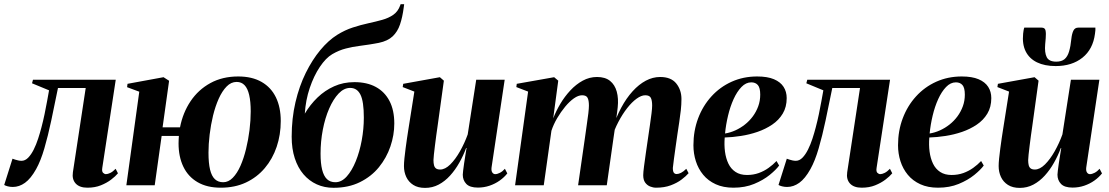

<svg xmlns="http://www.w3.org/2000/svg" viewBox="-58 -882 5281 914"><path d="M429 -83.5Q426 -65.5 432.8 -59.2Q439.5 -53 446 -53Q455 -53 467 -58.8Q479 -64.5 492.5 -78.5L503.5 -57Q491.5 -42.5 470.8 -26.8Q450 -11 422 0.2Q394 11.5 358 11.5Q320.5 11.5 302.2 -8.5Q284 -28.5 289 -62L350 -463H218Q201.5 -381.5 186 -308.2Q170.5 -235 153.2 -175.8Q136 -116.5 114 -77Q88.5 -31.5 61 -11.8Q33.5 8 3 8Q-10 8 -21.2 5Q-32.5 2 -38 -1.5L1.5 -126.5Q7 -124.5 14 -122.2Q21 -120 29 -118.2Q37 -116.5 44.5 -116.5Q61.5 -116.5 76 -131.2Q90.5 -146 102.5 -170Q114.5 -194 123.5 -221.8Q132.5 -249.5 139 -274.5Q147.5 -306.5 154.2 -338.8Q161 -371 166.2 -400.5Q171.5 -430 175.5 -452L94.5 -485.5L99 -502.5H493Z M716 -276H799Q812.5 -345.5 849.2 -400.2Q886 -455 943.5 -486.5Q1001 -518 1076 -518Q1142 -518 1187.2 -492Q1232.5 -466 1255.5 -418.5Q1278.5 -371 1278.5 -306Q1278.5 -240.5 1259 -183Q1239.5 -125.5 1202.5 -81.8Q1165.5 -38 1112.8 -13.2Q1060 11.5 993 11.5Q927.5 11.5 882.5 -14.8Q837.5 -41 814.8 -88.5Q792 -136 792 -199.5Q792 -208.5 792.5 -217.5Q793 -226.5 793.5 -235H711.5L678.5 0H543.5L605 -445.5L547 -467L549 -483L720.5 -514.5L747 -497.5ZM1068.5 -492Q1042 -492 1020.8 -470.2Q999.5 -448.5 983.2 -412.2Q967 -376 956.2 -331.8Q945.5 -287.5 940 -241.5Q934.5 -195.5 934.5 -155.5Q934.5 -105.5 942 -74.5Q949.5 -43.5 965 -29Q980.5 -14.5 1004.5 -14.5Q1029.5 -14.5 1050.2 -35.8Q1071 -57 1086.8 -92.8Q1102.5 -128.5 1113.2 -172.5Q1124 -216.5 1129.8 -263Q1135.5 -309.5 1135.5 -351.5Q1135.5 -398.5 1128.2 -429.8Q1121 -461 1106.2 -476.5Q1091.5 -492 1068.5 -492Z M1866 -862 1864 -847Q1858 -800 1846.2 -765.5Q1834.5 -731 1811.2 -709Q1788 -687 1745.5 -678Q1735 -676 1723.5 -674Q1712 -672 1699.5 -670Q1679 -666.5 1650.2 -663Q1621.5 -659.5 1588.8 -651.2Q1556 -643 1523.5 -624Q1493 -606 1464.5 -563.5Q1436 -521 1416.5 -463.2Q1397 -405.5 1393 -341Q1418.5 -384 1453.5 -417.8Q1488.5 -451.5 1532.5 -471.2Q1576.5 -491 1629 -491Q1689 -491 1731.2 -468Q1773.5 -445 1796.2 -401.2Q1819 -357.5 1819 -294Q1819 -239 1800.5 -184.8Q1782 -130.5 1745.8 -86Q1709.5 -41.5 1655.2 -14.8Q1601 12 1529.5 12Q1486 12 1449.8 -4.5Q1413.5 -21 1386.8 -52.2Q1360 -83.5 1345.2 -128.8Q1330.5 -174 1330.5 -231Q1330.5 -318.5 1348.5 -395.2Q1366.5 -472 1397.5 -534.8Q1428.5 -597.5 1467 -643.8Q1505.5 -690 1547 -716Q1584 -739 1621.8 -751.2Q1659.5 -763.5 1695.2 -771.2Q1731 -779 1761.5 -787.5Q1792 -796 1814.2 -811.5Q1836.5 -827 1847 -856L1849 -862ZM1609 -463.5Q1579.5 -463.5 1554 -436.8Q1528.5 -410 1509 -365.2Q1489.5 -320.5 1478.8 -264.8Q1468 -209 1468 -150.5Q1468 -104.5 1475.5 -74.2Q1483 -44 1498.5 -29.2Q1514 -14.5 1538.5 -14.5Q1568 -14.5 1592.5 -41.8Q1617 -69 1635.5 -114.2Q1654 -159.5 1664 -214Q1674 -268.5 1674 -322Q1674 -399 1658 -431.2Q1642 -463.5 1609 -463.5Z M1965.5 12.5Q1931.5 12.5 1909.2 -1.8Q1887 -16 1876 -39.5Q1865 -63 1865 -91.5Q1865 -105.5 1867.2 -127.8Q1869.5 -150 1872.8 -175.2Q1876 -200.5 1879.5 -223.5Q1883 -246.5 1885.5 -262.5L1914.5 -446L1859 -467.5L1861.5 -483L2036 -514.5L2055 -498L2025 -281Q2022 -262 2018.8 -237.5Q2015.5 -213 2012.5 -188.8Q2009.5 -164.5 2007.5 -146Q2005.5 -127.5 2005.5 -120Q2005.5 -106 2008 -95.8Q2010.5 -85.5 2017.5 -80.2Q2024.5 -75 2037.5 -75Q2061 -75 2085.5 -99.2Q2110 -123.5 2131.8 -162Q2153.5 -200.5 2168.5 -242L2209 -502.5H2344.5L2282 -85Q2280 -69 2285.5 -61Q2291 -53 2299.5 -53Q2309.5 -53 2322 -59.5Q2334.5 -66 2345.5 -78.5L2357 -56.5Q2342.5 -38 2320.8 -22.5Q2299 -7 2272.5 2Q2246 11 2217 11Q2178.5 11 2161.8 -6.5Q2145 -24 2145 -50.5Q2145 -56 2146.8 -70.2Q2148.5 -84.5 2151.2 -103.2Q2154 -122 2157.2 -141.8Q2160.5 -161.5 2163 -177.5H2161Q2147.5 -141 2128.2 -107Q2109 -73 2084.5 -46Q2060 -19 2030.2 -3.2Q2000.5 12.5 1965.5 12.5Z M2599.5 -498 2575.5 -318.5Q2589 -353.5 2609.5 -388Q2630 -422.5 2657 -451.5Q2684 -480.5 2716 -498Q2748 -515.5 2784 -515.5Q2823 -515.5 2846 -497Q2869 -478.5 2878 -445.8Q2887 -413 2882.5 -371Q2881.5 -363 2880 -349.5Q2878.5 -336 2876 -320.2Q2873.5 -304.5 2870.5 -290.5L2856.5 -266.5Q2874.5 -323 2899 -368.8Q2923.5 -414.5 2953.5 -447.5Q2983.5 -480.5 3016.5 -498Q3049.5 -515.5 3084.5 -515.5Q3136.5 -515.5 3161.2 -484.8Q3186 -454 3186 -410.5Q3186 -385 3183 -357.5Q3180 -330 3175.5 -300.8Q3171 -271.5 3166.5 -241Q3162.5 -213.5 3158.2 -182.8Q3154 -152 3150.2 -125.2Q3146.5 -98.5 3145 -82.5Q3145 -65.5 3150 -59.5Q3155 -53.5 3163 -53.5Q3172 -53.5 3183.8 -59.2Q3195.5 -65 3209 -78.5L3220 -57.5Q3207.5 -43 3186.2 -27Q3165 -11 3135 0.2Q3105 11.5 3065 11.5Q3051 11.5 3036.8 5.8Q3022.5 0 3013.2 -13Q3004 -26 3004 -48Q3004 -60.5 3007.8 -90Q3011.5 -119.5 3016.8 -155.5Q3022 -191.5 3026.5 -222Q3031.5 -256 3036 -287Q3040.5 -318 3043.5 -342.2Q3046.5 -366.5 3046.5 -379.5Q3046.5 -404 3040.2 -416.2Q3034 -428.5 3013.5 -428.5Q2995 -428.5 2972.5 -412.2Q2950 -396 2927.5 -367.2Q2905 -338.5 2885.5 -301.2Q2866 -264 2853 -221.5L2875 -308.5Q2872.5 -291.5 2870.8 -280Q2869 -268.5 2867.2 -257Q2865.5 -245.5 2863 -228.5L2830.5 0H2694L2726 -222Q2730.5 -256 2735.2 -287.2Q2740 -318.5 2742.8 -342.8Q2745.5 -367 2745.5 -379.5Q2745.5 -404 2739.2 -416.2Q2733 -428.5 2713 -428.5Q2695 -428.5 2674 -413.8Q2653 -399 2632.5 -374.2Q2612 -349.5 2594.5 -319.8Q2577 -290 2567 -259.5L2530.5 0H2394L2456 -446L2400 -467.5L2402 -483L2580 -514.5Z M3651 -94Q3636.5 -74 3606 -49.2Q3575.5 -24.5 3532 -6.5Q3488.5 11.5 3433.5 11.5Q3385 11.5 3349 -5Q3313 -21.5 3289.5 -50Q3266 -78.5 3254.5 -114.8Q3243 -151 3243 -190.5Q3243 -259.5 3265.5 -319Q3288 -378.5 3328.8 -423.2Q3369.5 -468 3425 -493Q3480.5 -518 3546 -518Q3595.5 -518 3626.5 -504.8Q3657.5 -491.5 3672.2 -468.5Q3687 -445.5 3687 -415Q3687 -372.5 3668.2 -341.2Q3649.5 -310 3618 -288.8Q3586.5 -267.5 3548 -254.2Q3509.5 -241 3468.8 -234.8Q3428 -228.5 3392 -227.5Q3389 -192.5 3393.2 -160.2Q3397.5 -128 3409.5 -103Q3421.5 -78 3443.5 -63.5Q3465.5 -49 3498 -49Q3528 -49 3553.8 -58.2Q3579.5 -67.5 3600.8 -82.8Q3622 -98 3638.5 -115.5ZM3518.5 -490Q3493 -490 3471.8 -468Q3450.5 -446 3434.2 -410.2Q3418 -374.5 3407.8 -331.5Q3397.5 -288.5 3393.5 -246.5Q3418.5 -250.5 3442.8 -261.5Q3467 -272.5 3488.2 -289.2Q3509.5 -306 3525.8 -328Q3542 -350 3551.5 -376Q3561 -402 3561 -431.5Q3561 -464 3549.8 -477Q3538.5 -490 3518.5 -490Z M4115 -83.5Q4112 -65.5 4118.8 -59.2Q4125.5 -53 4132 -53Q4141 -53 4153 -58.8Q4165 -64.5 4178.5 -78.5L4189.5 -57Q4177.5 -42.5 4156.8 -26.8Q4136 -11 4108 0.2Q4080 11.5 4044 11.5Q4006.5 11.5 3988.2 -8.5Q3970 -28.5 3975 -62L4036 -463H3904Q3887.5 -381.5 3872 -308.2Q3856.5 -235 3839.2 -175.8Q3822 -116.5 3800 -77Q3774.5 -31.5 3747 -11.8Q3719.5 8 3689 8Q3676 8 3664.8 5Q3653.5 2 3648 -1.5L3687.5 -126.5Q3693 -124.5 3700 -122.2Q3707 -120 3715 -118.2Q3723 -116.5 3730.5 -116.5Q3747.5 -116.5 3762 -131.2Q3776.5 -146 3788.5 -170Q3800.5 -194 3809.5 -221.8Q3818.5 -249.5 3825 -274.5Q3833.5 -306.5 3840.2 -338.8Q3847 -371 3852.2 -400.5Q3857.5 -430 3861.5 -452L3780.5 -485.5L3785 -502.5H4179Z M4625 -94Q4610.5 -74 4580 -49.2Q4549.5 -24.5 4506 -6.5Q4462.5 11.5 4407.5 11.5Q4359 11.5 4323 -5Q4287 -21.5 4263.5 -50Q4240 -78.5 4228.5 -114.8Q4217 -151 4217 -190.5Q4217 -259.5 4239.5 -319Q4262 -378.5 4302.8 -423.2Q4343.5 -468 4399 -493Q4454.5 -518 4520 -518Q4569.5 -518 4600.5 -504.8Q4631.5 -491.5 4646.2 -468.5Q4661 -445.5 4661 -415Q4661 -372.5 4642.2 -341.2Q4623.5 -310 4592 -288.8Q4560.5 -267.5 4522 -254.2Q4483.5 -241 4442.8 -234.8Q4402 -228.5 4366 -227.5Q4363 -192.5 4367.2 -160.2Q4371.5 -128 4383.5 -103Q4395.5 -78 4417.5 -63.5Q4439.5 -49 4472 -49Q4502 -49 4527.8 -58.2Q4553.5 -67.5 4574.8 -82.8Q4596 -98 4612.5 -115.5ZM4492.5 -490Q4467 -490 4445.8 -468Q4424.5 -446 4408.2 -410.2Q4392 -374.5 4381.8 -331.5Q4371.5 -288.5 4367.5 -246.5Q4392.5 -250.5 4416.8 -261.5Q4441 -272.5 4462.2 -289.2Q4483.5 -306 4499.8 -328Q4516 -350 4525.5 -376Q4535 -402 4535 -431.5Q4535 -464 4523.8 -477Q4512.5 -490 4492.5 -490Z M4796.5 12.5Q4762.5 12.5 4740.2 -1.8Q4718 -16 4707 -39.5Q4696 -63 4696 -91.5Q4696 -105.5 4698.2 -127.8Q4700.5 -150 4703.8 -175.2Q4707 -200.5 4710.5 -223.5Q4714 -246.5 4716.5 -262.5L4745.5 -446L4690 -467.5L4692.5 -483L4867 -514.5L4886 -498L4856 -281Q4853 -262 4849.8 -237.5Q4846.5 -213 4843.5 -188.8Q4840.5 -164.5 4838.5 -146Q4836.5 -127.5 4836.5 -120Q4836.5 -106 4839 -95.8Q4841.5 -85.5 4848.5 -80.2Q4855.5 -75 4868.5 -75Q4892 -75 4916.5 -99.2Q4941 -123.5 4962.8 -162Q4984.5 -200.5 4999.5 -242L5040 -502.5H5175.5L5113 -85Q5111 -69 5116.5 -61Q5122 -53 5130.5 -53Q5140.5 -53 5153 -59.5Q5165.5 -66 5176.5 -78.5L5188 -56.5Q5173.5 -38 5151.8 -22.5Q5130 -7 5103.5 2Q5077 11 5048 11Q5009.5 11 4992.8 -6.5Q4976 -24 4976 -50.5Q4976 -56 4977.8 -70.2Q4979.5 -84.5 4982.2 -103.2Q4985 -122 4988.2 -141.8Q4991.5 -161.5 4994 -177.5H4992Q4978.5 -141 4959.2 -107Q4940 -73 4915.5 -46Q4891 -19 4861.2 -3.2Q4831.5 12.5 4796.5 12.5ZM4900.5 -750.5Q4916.5 -750.5 4919.2 -736.8Q4922 -723 4920 -700Q4919.5 -695 4918.8 -685.8Q4918 -676.5 4917.5 -671.5Q4914 -631.5 4924.8 -610Q4935.5 -588.5 4970 -588.5Q4995.5 -588.5 5009.8 -600.5Q5024 -612.5 5031.2 -636.8Q5038.5 -661 5042 -696.5Q5044.5 -720.5 5051.5 -735.5Q5058.5 -750.5 5075 -750.5H5156.5Q5157 -745 5156.5 -738.2Q5156 -731.5 5154.5 -721Q5145 -647.5 5095 -607.5Q5045 -567.5 4967.5 -567.5Q4915 -567.5 4878.5 -585.2Q4842 -603 4824.8 -637.2Q4807.5 -671.5 4812.5 -721.5Q4813.5 -729 4814.5 -736.2Q4815.5 -743.5 4818 -750.5Z"/></svg>

Font: Merriweather 144pt
Style: Bold Italic
Weight: 700
Italic angle: -7.8°
Version: Version 2.101